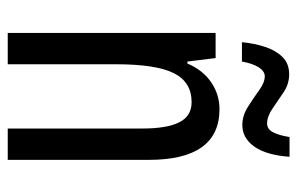

<svg xmlns="http://www.w3.org/2000/svg" viewBox="-156 -612 768 496"><g transform="rotate(90 228.0 -364.0)"><path d="M262 -547Q393 -547 393 -364V0H312V-348Q312 -411 296 -443Q280 -475 244 -475Q192 -475 169 -429Q146 -383 146 -279V0H65V-537H130L139 -464H144Q161 -504 192.5 -525.5Q224 -547 262 -547ZM89 -605Q92 -637 101 -664.5Q110 -692 127 -709.5Q144 -727 172 -727Q197 -727 218.5 -712.5Q240 -698 260.5 -684Q281 -670 299 -670Q314 -670 322 -686Q330 -702 334 -728H385Q381 -669 359 -637.5Q337 -606 303 -606Q279 -606 256 -620.5Q233 -635 213 -649.5Q193 -664 177 -664Q164 -664 154 -648.5Q144 -633 139 -605Z"/></g></svg>

Font: Noto Sans Myanmar ExtraCondensed
Style: Regular
Weight: 400
Width: 2
Designer: Monotype Design Team
Foundry: Monotype Imaging Inc.
Version: Version 2.107; ttfautohint (v1.8.4.7-5d5b)